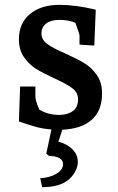

<svg xmlns="http://www.w3.org/2000/svg" viewBox="-20 -525 488 792"><path d="M240 152Q240 120 182 118L171 109L192 9Q155 6 127 -2Q99 -10 58 -24L63 -168H126V-126Q126 -110 142 -73Q178 -51 224 -51Q259 -51 280.5 -67Q302 -83 302 -115Q302 -143 279 -160.5Q256 -178 206 -201Q158 -223 129.5 -240.5Q101 -258 79.5 -288.5Q58 -319 58 -362Q58 -430 104 -467.5Q150 -505 225 -505Q293 -505 375 -485L369 -337L308 -341V-379Q308 -384 291 -431Q263 -443 225 -443Q190 -443 170.5 -428Q151 -413 151 -387Q151 -361 175 -343.5Q199 -326 248 -305Q297 -283 327 -265Q357 -247 379 -216Q401 -185 401 -140Q401 -68 358 -30.5Q315 7 237 10L221 59Q261 71 281 93Q301 115 301 143Q301 163 289.5 184Q278 205 258 220Q222 247 154 247L146 210Q186 208 213 191.5Q240 175 240 152Z"/></svg>

Font: Andada Pro SemiBold
Style: Regular
Weight: 600
Designer: Carolina Giovagnoli
Foundry: Huerta Tipografica
Version: Version 3.005